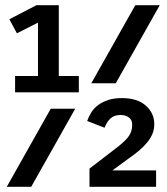

<svg xmlns="http://www.w3.org/2000/svg" viewBox="-20 -718 640 738"><path d="M38 -426H126V-631L45 -590L16 -644L120 -698H206V-426H283V-363H38ZM500 -698H594L425 -398H331ZM175 -300H269L100 0H6ZM324 -70 432 -153Q464 -178 476 -196Q488 -214 488 -237V-240Q488 -257 475.5 -266.5Q463 -276 443 -276Q419 -276 404.5 -262.5Q390 -249 382 -227L315 -253Q321 -270 331 -286Q341 -302 357 -314Q373 -326 395.5 -333.5Q418 -341 448 -341Q508 -341 540.5 -312Q573 -283 573 -241Q573 -220 565.5 -202.5Q558 -185 544.5 -169Q531 -153 512.5 -137.5Q494 -122 472 -107L412 -63H580V0H324Z"/></svg>

Font: IBM Plex Mono SemiBold
Style: Regular
Weight: 600
Monospace: yes
Designer: Mike Abbink, Paul van der Laan, Pieter van Rosmalen
Foundry: Bold Monday
Version: Version 2.3